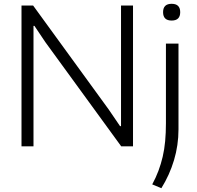

<svg xmlns="http://www.w3.org/2000/svg" viewBox="-20 -769 1037 1009"><path d="M882 -661Q837 -661 837 -705Q837 -749 882 -749Q927 -749 927 -705Q927 -661 882 -661ZM780 200Q799 165 812.5 129Q826 93 835 54.5Q844 16 848 -27.5Q852 -71 852 -121V-540H918V-89Q918 -6 894.5 72.5Q871 151 828 220ZM93 -740H154L551 -194L611 -106H616V-740H679V0H617L218 -548L161 -633H156V0H93Z"/></svg>

Font: Encode Sans Normal
Style: Light
Weight: 300
Designer: Pablo Impallari, Andres Torresi
Foundry: Pablo Impallari, Andres Torresi
Version: Version 1.000; ttfautohint (v1.00) -l 8 -r 50 -G 200 -x 14 -